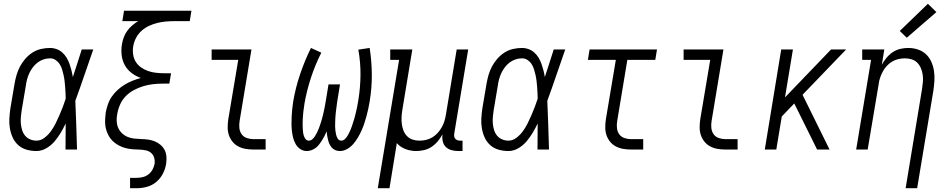

<svg xmlns="http://www.w3.org/2000/svg" viewBox="-20 -792 5040 1017"><path d="M173 8Q147 8 121.5 1Q96 -6 77 -23Q58 -40 47.5 -63Q37 -86 32.5 -111.5Q28 -137 29.5 -164Q31 -191 35 -218L57 -348Q61 -371 67.5 -394Q74 -417 85.5 -439Q97 -461 114 -480.5Q131 -500 152 -513.5Q173 -527 197 -532.5Q221 -538 245 -538Q263 -538 280.5 -531.5Q298 -525 311 -513Q324 -501 333 -486Q342 -471 348 -454Q354 -437 358.5 -419.5Q363 -402 366 -384Q378 -420 389.5 -456.5Q401 -493 413 -530H474Q450 -462 427 -394Q404 -326 379 -258Q382 -194 384 -129.5Q386 -65 388 0H327Q327 -34 327.5 -68.5Q328 -103 328 -138Q316 -113 301.5 -88.5Q287 -64 268.5 -42.5Q250 -21 225 -6.5Q200 8 173 8ZM173 -47Q196 -47 216 -62.5Q236 -78 250 -97.5Q264 -117 274.5 -138Q285 -159 294.5 -181Q304 -203 312.5 -225Q321 -247 328 -269Q328 -285 327 -301Q326 -317 325 -332.5Q324 -348 322 -364Q320 -380 316.5 -395.5Q313 -411 308.5 -425.5Q304 -440 295.5 -453Q287 -466 274 -474.5Q261 -483 245 -483Q228 -483 211 -477.5Q194 -472 179.5 -461Q165 -450 154 -435.5Q143 -421 135.5 -405Q128 -389 123.5 -372Q119 -355 117 -339L95 -209Q92 -191 90.5 -172.5Q89 -154 90.5 -137Q92 -120 97 -103.5Q102 -87 112.5 -74Q123 -61 139 -54Q155 -47 173 -47Z M669 205V150H704Q720 150 736.5 146Q753 142 766.5 131.5Q780 121 788 106Q796 91 799 75Q801 59 796.5 43.5Q792 28 780.5 18Q769 8 753 4.5Q737 1 721 0.5Q705 0 688.5 -1Q672 -2 656.5 -5Q641 -8 626 -14Q611 -20 598.5 -28Q586 -36 575 -47Q564 -58 556.5 -71.5Q549 -85 544 -100Q539 -115 537.5 -130.5Q536 -146 537 -162.5Q538 -179 540 -196Q544 -217 551.5 -239Q559 -261 572 -280Q585 -299 603 -315.5Q621 -332 641 -344Q661 -356 682.5 -364.5Q704 -373 726 -379Q700 -388 677.5 -405Q655 -422 641.5 -446Q628 -470 624.5 -499Q621 -528 626 -558Q629 -576 635.5 -594Q642 -612 653.5 -628Q665 -644 680 -657Q695 -670 712 -680H628L637 -735H994L985 -680H903Q880 -680 858 -678Q836 -676 813.5 -670.5Q791 -665 769.5 -655Q748 -645 730 -629Q712 -613 701 -592Q690 -571 686 -549Q682 -527 685 -505Q688 -483 698.5 -465.5Q709 -448 726.5 -435.5Q744 -423 764 -416Q784 -409 806 -406.5Q828 -404 850 -404H886L877 -349H841Q815 -349 789.5 -346Q764 -343 739 -335.5Q714 -328 689.5 -315Q665 -302 646 -282.5Q627 -263 616 -238Q605 -213 601 -188Q597 -169 598 -150Q599 -131 606 -115Q613 -99 626 -86.5Q639 -74 655.5 -67Q672 -60 690.5 -58Q709 -56 728 -55.5Q747 -55 765.5 -52.5Q784 -50 800.5 -43Q817 -36 830.5 -24.5Q844 -13 852 2.5Q860 18 861.5 37Q863 56 860 75Q856 102 843 127.5Q830 153 808 171.5Q786 190 758.5 197.5Q731 205 704 205Z M1322 0Q1301 0 1280.5 -3.5Q1260 -7 1242 -16.5Q1224 -26 1211.5 -41.5Q1199 -57 1192.5 -76Q1186 -95 1186 -116.5Q1186 -138 1189 -159L1242 -475H1101V-530H1312L1249 -150Q1246 -132 1248 -113.5Q1250 -95 1260 -81Q1270 -67 1287 -61Q1304 -55 1322 -55H1387V0Z M1605 8Q1586 8 1570.5 -2.5Q1555 -13 1546 -29Q1537 -45 1532.5 -63Q1528 -81 1526 -99.5Q1524 -118 1524 -137.5Q1524 -157 1525 -176.5Q1526 -196 1528 -215.5Q1530 -235 1533 -254Q1545 -326 1569.5 -398.5Q1594 -471 1627 -538L1682 -513Q1650 -450 1627.5 -381.5Q1605 -313 1593 -245Q1592 -234 1590 -223.5Q1588 -213 1587 -202Q1586 -191 1585 -180Q1584 -169 1583.5 -158Q1583 -147 1583 -136.5Q1583 -126 1583.5 -115.5Q1584 -105 1585 -94.5Q1586 -84 1589 -74Q1592 -64 1598.5 -55.5Q1605 -47 1616 -47Q1626 -47 1634.5 -54.5Q1643 -62 1648.5 -71Q1654 -80 1659 -89.5Q1664 -99 1667.5 -108.5Q1671 -118 1674.5 -127.5Q1678 -137 1681 -147Q1684 -157 1686.5 -166.5Q1689 -176 1691.5 -186Q1694 -196 1696 -206Q1698 -216 1700 -225.5Q1702 -235 1703.5 -245Q1705 -255 1707 -265L1720 -345H1781L1768 -265Q1766 -253 1764.5 -241.5Q1763 -230 1761.5 -218Q1760 -206 1758.5 -194Q1757 -182 1756.5 -170.5Q1756 -159 1755.5 -147Q1755 -135 1755 -123.5Q1755 -112 1756.5 -100.5Q1758 -89 1760.5 -78Q1763 -67 1769.5 -57Q1776 -47 1788 -47Q1798 -47 1806 -54.5Q1814 -62 1819.5 -70.5Q1825 -79 1829.5 -88.5Q1834 -98 1838 -107.5Q1842 -117 1845 -126.5Q1848 -136 1851 -145.5Q1854 -155 1857 -164.5Q1860 -174 1862 -183.5Q1864 -193 1866.5 -202.5Q1869 -212 1871 -222Q1873 -232 1874.5 -241.5Q1876 -251 1878 -261Q1889 -329 1889.5 -396Q1890 -463 1878 -529L1938 -538Q1949 -468 1949.5 -397Q1950 -326 1938 -254Q1935 -234 1930.5 -214.5Q1926 -195 1921 -176Q1916 -157 1909.5 -137.5Q1903 -118 1894.5 -99.5Q1886 -81 1875.5 -63Q1865 -45 1851 -29Q1837 -13 1818.5 -2.5Q1800 8 1780 8Q1768 8 1757 3.5Q1746 -1 1738.5 -9Q1731 -17 1726 -27.5Q1721 -38 1718 -49.5Q1715 -61 1713 -72.5Q1711 -84 1710 -96Q1705 -84 1699 -72Q1693 -60 1686 -49Q1679 -38 1671 -27.5Q1663 -17 1652.5 -9Q1642 -1 1629.5 3.5Q1617 8 1605 8Z M1981 205 2094 -475H2047V-530H2164L2111 -209Q2108 -190 2107 -171Q2106 -152 2108.5 -134Q2111 -116 2117.5 -99.5Q2124 -83 2136.5 -70.5Q2149 -58 2166 -52.5Q2183 -47 2202 -47Q2220 -47 2237 -51Q2254 -55 2270 -64.5Q2286 -74 2298.5 -88Q2311 -102 2320 -118Q2329 -134 2334 -150.5Q2339 -167 2342 -185L2399 -530H2460L2386 -84Q2385 -76 2386 -69Q2387 -62 2391.5 -57Q2396 -52 2402.5 -49.5Q2409 -47 2417 -47H2430V8H2407Q2389 8 2371 3Q2353 -2 2341 -14Q2329 -26 2325 -44.5Q2321 -63 2324 -81Q2314 -62 2299.5 -44.5Q2285 -27 2266.5 -14.5Q2248 -2 2226.5 3Q2205 8 2185 8Q2155 8 2127.5 -2.5Q2100 -13 2082 -34L2043 205Z M2673 8Q2647 8 2621.5 1Q2596 -6 2577 -23Q2558 -40 2547.5 -63Q2537 -86 2532.5 -111.5Q2528 -137 2529.5 -164Q2531 -191 2535 -218L2557 -348Q2561 -371 2567.5 -394Q2574 -417 2585.5 -439Q2597 -461 2614 -480.5Q2631 -500 2652 -513.5Q2673 -527 2697 -532.5Q2721 -538 2745 -538Q2763 -538 2780.5 -531.5Q2798 -525 2811 -513Q2824 -501 2833 -486Q2842 -471 2848 -454Q2854 -437 2858.5 -419.5Q2863 -402 2866 -384Q2878 -420 2889.5 -456.5Q2901 -493 2913 -530H2974Q2950 -462 2927 -394Q2904 -326 2879 -258Q2882 -194 2884 -129.5Q2886 -65 2888 0H2827Q2827 -34 2827.5 -68.5Q2828 -103 2828 -138Q2816 -113 2801.5 -88.5Q2787 -64 2768.5 -42.5Q2750 -21 2725 -6.5Q2700 8 2673 8ZM2673 -47Q2696 -47 2716 -62.5Q2736 -78 2750 -97.5Q2764 -117 2774.5 -138Q2785 -159 2794.5 -181Q2804 -203 2812.5 -225Q2821 -247 2828 -269Q2828 -285 2827 -301Q2826 -317 2825 -332.5Q2824 -348 2822 -364Q2820 -380 2816.5 -395.5Q2813 -411 2808.5 -425.5Q2804 -440 2795.5 -453Q2787 -466 2774 -474.5Q2761 -483 2745 -483Q2728 -483 2711 -477.5Q2694 -472 2679.5 -461Q2665 -450 2654 -435.5Q2643 -421 2635.5 -405Q2628 -389 2623.5 -372Q2619 -355 2617 -339L2595 -209Q2592 -191 2590.5 -172.5Q2589 -154 2590.5 -137Q2592 -120 2597 -103.5Q2602 -87 2612.5 -74Q2623 -61 2639 -54Q2655 -47 2673 -47Z M3322 0Q3301 0 3280.5 -3.5Q3260 -7 3242 -16.5Q3224 -26 3211.5 -41.5Q3199 -57 3192.5 -76Q3186 -95 3186 -116.5Q3186 -138 3189 -159L3242 -475H3094L3103 -530H3460L3451 -475H3303L3249 -150Q3246 -132 3248 -113.5Q3250 -95 3260 -81Q3270 -67 3287 -61Q3304 -55 3322 -55H3387V0Z M3822 0Q3801 0 3780.5 -3.5Q3760 -7 3742 -16.5Q3724 -26 3711.5 -41.5Q3699 -57 3692.5 -76Q3686 -95 3686 -116.5Q3686 -138 3689 -159L3742 -475H3601V-530H3812L3749 -150Q3746 -132 3748 -113.5Q3750 -95 3760 -81Q3770 -67 3787 -61Q3804 -55 3822 -55H3887V0Z M4031 0 4118 -530H4180L4138 -276L4382 -530H4462L4231 -290L4374 0H4308L4212 -194L4187 -244L4121 -175L4092 0Z M4777 205 4864 -321Q4867 -340 4868.5 -359Q4870 -378 4867.5 -396Q4865 -414 4858 -430.5Q4851 -447 4839 -459.5Q4827 -472 4809.5 -477.5Q4792 -483 4773 -483Q4756 -483 4738.5 -479Q4721 -475 4705 -465.5Q4689 -456 4676.5 -442Q4664 -428 4655.5 -412Q4647 -396 4641.5 -379.5Q4636 -363 4634 -345L4576 0H4515L4594 -475H4547V-530H4664L4651 -449Q4661 -468 4675.5 -485.5Q4690 -503 4708.5 -515.5Q4727 -528 4748.5 -533Q4770 -538 4791 -538Q4817 -538 4841.5 -530Q4866 -522 4884 -505.5Q4902 -489 4912.5 -466Q4923 -443 4927 -417.5Q4931 -392 4929.5 -365.5Q4928 -339 4924 -312L4838 205ZM4783 -592 4746 -628 4895 -772 4940 -728Z"/></svg>

Font: Iosevka Slab Light
Style: Italic
Weight: 300
Italic angle: -9°
Monospace: yes
Designer: Belleve Invis
Foundry: Belleve Invis
Version: Version 11.1.1; ttfautohint (v1.8.3)